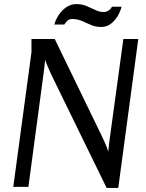

<svg xmlns="http://www.w3.org/2000/svg" viewBox="-20 -915 714 940"><path d="M248 -724 477 -252Q485 -235 493.5 -216.5Q502 -198 510 -173Q512 -197 514.5 -215Q517 -233 519 -249L584 -724H657L559 5H502L231 -550Q224 -566 216.5 -582.5Q209 -599 201 -622Q199 -598 196.5 -580Q194 -562 192 -545L119 0H45L134 -659V-724ZM575 -882Q570 -860 556.5 -837Q543 -814 522.5 -798.5Q502 -783 476 -783Q448 -783 425 -793Q402 -803 380.5 -812.5Q359 -822 333 -822Q320 -822 310.5 -814Q301 -806 295 -795H246Q253 -820 268 -842.5Q283 -865 305 -880Q327 -895 354 -895Q381 -895 403.5 -885.5Q426 -876 447 -866Q468 -856 488 -856Q500 -856 511.5 -863.5Q523 -871 528 -882Z"/></svg>

Font: Rosario Light
Style: Italic
Weight: 300
Italic angle: -8.05°
Designer: Hector Gatti
Foundry: Omnibus Type
Version: Version 1.101; ttfautohint (v1.8.1.43-b0c9)